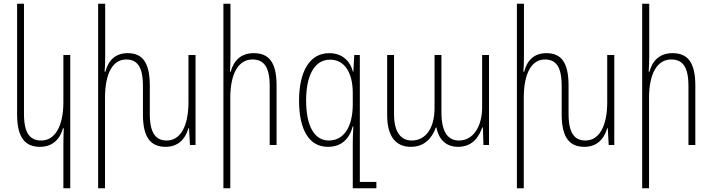

<svg xmlns="http://www.w3.org/2000/svg" viewBox="-20 -780 3833 1033"><path d="M358 233V-484H321V-231C321 -98 274 -24 202 -24C143 -24 109 -61 109 -167V-760H72V-164C72 -35 119 10 195 10C261 10 302 -29 319 -90H323C322 -60 321 -31 321 0V233Z M994 -484V-231C994 -98 949 -24 877 -24C820 -24 786 -61 786 -167V-320C786 -450 742 -494 667 -494C601 -494 563 -456 547 -394H543C545 -423 546 -449 546 -479V-760H508V233H545V-253C545 -386 587 -460 659 -460C717 -460 749 -423 749 -317V-164C749 -35 795 10 871 10C936 10 976 -29 994 -90H997L1002 0H1032V-484Z M1220 -760H1182V233H1219V-253C1219 -386 1264 -460 1338 -460C1398 -460 1431 -423 1431 -317V0H1468V-320C1468 -450 1423 -494 1345 -494C1278 -494 1238 -456 1221 -394H1217C1219 -423 1220 -449 1220 -479Z M1878 233H2005V199H1916V-484H1886L1881 -394H1879C1863 -454 1820 -494 1751 -494C1643 -494 1589 -390 1589 -239C1589 -80 1644 10 1744 10C1816 10 1859 -31 1878 -100H1881C1879 -69 1878 -30 1878 -9ZM1749 -24C1675 -24 1627 -96 1627 -239C1627 -375 1672 -459 1756 -459C1834 -459 1878 -389 1878 -279V-220C1878 -97 1830 -24 1749 -24Z M2190 10C2262 10 2303 -34 2325 -94H2328C2339 -35 2376 10 2444 10C2526 10 2558 -48 2575 -95H2578L2581 0H2611V-484H2574V-203C2574 -102 2528 -24 2449 -24C2396 -24 2355 -61 2355 -176V-484H2318V-199C2318 -87 2268 -24 2195 -24C2141 -24 2100 -64 2100 -165V-484H2063V-160C2063 -43 2112 10 2190 10Z M3247 -484V-231C3247 -98 3202 -24 3130 -24C3073 -24 3039 -61 3039 -167V-320C3039 -450 2995 -494 2920 -494C2854 -494 2816 -456 2800 -394H2796C2798 -423 2799 -449 2799 -479V-760H2761V233H2798V-253C2798 -386 2840 -460 2912 -460C2970 -460 3002 -423 3002 -317V-164C3002 -35 3048 10 3124 10C3189 10 3229 -29 3247 -90H3250L3255 0H3285V-484Z M3473 -760H3435V233H3472V-253C3472 -386 3517 -460 3591 -460C3651 -460 3684 -423 3684 -317V0H3721V-320C3721 -450 3676 -494 3598 -494C3531 -494 3491 -456 3474 -394H3470C3472 -423 3473 -449 3473 -479Z"/></svg>

Font: Noto Sans Armenian Condensed ExtraLight
Style: Regular
Weight: 200
Width: 3
Designer: Monotype Design Team
Foundry: Monotype Imaging Inc.
Version: Version 2.008